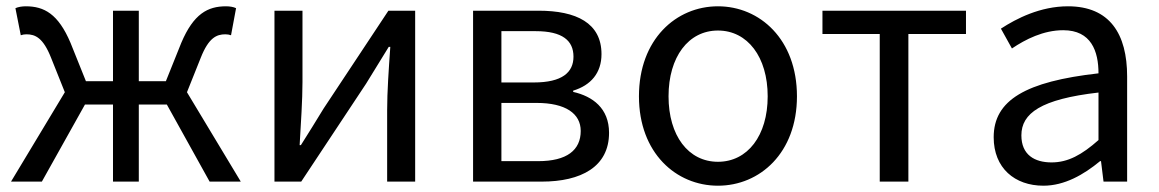

<svg xmlns="http://www.w3.org/2000/svg" viewBox="-20 -577 3681 610"><path d="M15 0H113L250 -245H339V0H421V-245H510L646 0H745L574 -284L618 -394C643 -457 668 -468 696 -468C704 -468 707 -467 714 -465L730 -551C722 -555 710 -557 698 -557C640 -557 595 -533 556 -441L507 -319H421V-543H339V-319H253L204 -441C165 -533 120 -557 62 -557C50 -557 38 -555 29 -551L46 -465C53 -467 56 -468 64 -468C92 -468 117 -457 142 -394L186 -284Z M852 0H937L1143 -311C1163 -344 1194 -394 1215 -428H1220C1215 -357 1210 -285 1210 -227V0H1299V-543H1214L1008 -232C988 -199 957 -149 936 -116H932C936 -186 941 -259 941 -316V-543H852Z M1483 0H1701C1826 0 1915 -47 1915 -155C1915 -233 1863 -271 1801 -285V-289C1857 -306 1891 -345 1891 -405C1891 -504 1811 -543 1691 -543H1483ZM1573 -315V-478H1682C1767 -478 1802 -448 1802 -397C1802 -347 1766 -315 1676 -315ZM1573 -65V-250H1685C1777 -250 1825 -216 1825 -161C1825 -100 1781 -65 1690 -65Z M2261 13C2394 13 2512 -91 2512 -271C2512 -452 2394 -557 2261 -557C2128 -557 2010 -452 2010 -271C2010 -91 2128 13 2261 13ZM2261 -63C2167 -63 2104 -146 2104 -271C2104 -396 2167 -480 2261 -480C2355 -480 2419 -396 2419 -271C2419 -146 2355 -63 2261 -63Z M2775 0H2866V-469H3049V-543H2593V-469H2775Z M3295 13C3362 13 3423 -22 3475 -65H3478L3486 0H3561V-334C3561 -469 3506 -557 3373 -557C3285 -557 3209 -518 3160 -486L3195 -423C3238 -452 3295 -481 3358 -481C3447 -481 3470 -414 3470 -344C3239 -318 3137 -259 3137 -141C3137 -43 3204 13 3295 13ZM3321 -61C3267 -61 3225 -85 3225 -147C3225 -217 3287 -262 3470 -283V-132C3417 -85 3373 -61 3321 -61Z"/></svg>

Font: Noto Sans Mono CJK SC
Style: Regular
Weight: 400
Designer: Ryoko NISHIZUKA 西塚涼子 (kana, bopomofo & ideographs); Paul D. Hunt (Latin, Greek & Cyrillic); Sandoll Communications 산돌커뮤니
Foundry: Adobe
Version: Version 2.004;hotconv 1.0.118;makeotfexe 2.5.65603